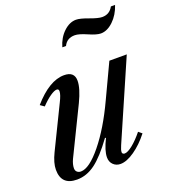

<svg xmlns="http://www.w3.org/2000/svg" viewBox="-145 -909 918 1027"><g transform="rotate(-20 314.0 -395.0)"><path d="M88.9 -418 65.9 -434.1Q158.2 -540 242.2 -540Q300.8 -540 300.8 -487.8Q300.8 -444.3 266.1 -372.1L134.8 -103Q122.1 -75.7 122.1 -53.2Q122.1 -40 130.6 -32.5Q139.2 -24.9 151.9 -24.9Q200.2 -24.9 271.2 -112.3Q342.3 -199.7 405.8 -335.9L497.1 -529.8H596.2L401.9 -84Q391.1 -60.1 391.1 -46.9Q391.1 -41.5 395.3 -38.3Q399.4 -35.2 404.8 -35.2Q422.4 -35.2 451.4 -58.6Q480.5 -82 511.2 -120.1L530.8 -104Q490.7 -52.7 445.6 -21.5Q400.4 9.8 365.2 9.8Q340.8 9.8 324.5 -6.1Q308.1 -22 308.1 -47.9Q308.1 -86.4 338.9 -147.9L334 -149.9Q271.5 -64 222.2 -27.6Q172.9 8.8 118.2 8.8Q28.8 8.8 28.8 -79.1Q28.8 -117.7 54.2 -169.9L170.9 -409.2Q190.9 -448.7 190.9 -467.8Q190.9 -481 179.2 -481Q165.5 -481 141.4 -464.4Q117.2 -447.8 88.9 -418ZM306.2 -683.1H285.2Q299.3 -732.9 333 -764.9Q366.7 -796.9 403.8 -796.9Q426.8 -796.9 473.1 -779.5Q519.5 -762.2 542 -762.2Q584 -762.2 604 -799.8H627.9Q610.8 -748 576.2 -715.1Q541.5 -682.1 504.9 -682.1Q481.4 -682.1 437 -701.7Q392.6 -721.2 369.1 -721.2Q324.2 -721.2 306.2 -683.1Z"/></g></svg>

Font: Libre Caslon Text
Style: Italic
Weight: 400
Italic angle: -25°
Designer: Pablo Impallari, Rodrigo Fuenzalida
Foundry: Pablo Impallari, Rodrigo Fuenzalida
Version: Version 1.002